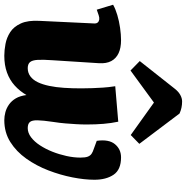

<svg xmlns="http://www.w3.org/2000/svg" viewBox="-7 -846 867 893"><g transform="rotate(90 426.5 -399.5)"><path d="M546 -516Q553 -483 556 -447Q559 -411 559 -369Q559 -344 557.5 -320Q556 -296 554 -270.5Q552 -245 547 -213Q540 -166 539.5 -140.5Q539 -115 547.5 -105Q556 -95 576 -95Q598 -95 618.5 -110.5Q639 -126 656 -152Q673 -178 685.5 -209.5Q698 -241 705.5 -275Q713 -309 713 -340Q713 -363 708.5 -374.5Q704 -386 695 -392Q686 -398 673 -402L635 -416Q627 -472 650.5 -500.5Q674 -529 712 -529Q769 -529 792.5 -494.5Q816 -460 816 -405Q816 -359 805 -303Q794 -247 772.5 -191Q751 -135 718 -88.5Q685 -42 640.5 -14Q596 14 539 14Q521 14 502 9Q483 4 466 -8Q449 -20 437.5 -39.5Q426 -59 422 -89Q404 -58 378 -34.5Q352 -11 317.5 1.5Q283 14 239 14Q214 14 184.5 8.5Q155 3 129.5 -13.5Q104 -30 89 -63Q74 -96 77 -150L89 -402Q90 -414 85 -420Q80 -426 71.5 -427.5Q63 -429 51 -425L25 -416L2 -492Q21 -503 49.5 -511.5Q78 -520 109.5 -524.5Q141 -529 167 -529Q203 -529 227.5 -517.5Q252 -506 264 -483.5Q276 -461 274 -427L260 -208Q257 -166 258.5 -141Q260 -116 269 -105.5Q278 -95 297 -95Q319 -95 335.5 -107.5Q352 -120 362.5 -142Q373 -164 379.5 -195Q386 -226 388.5 -263.5Q391 -301 391 -344Q391 -372 390 -395.5Q389 -419 387.5 -444.5Q386 -470 381 -502ZM649 -614 608 -574 457 -682 308 -573 264 -616 392 -778Q406 -796 421.5 -804.5Q437 -813 452 -813Q467 -813 481 -810Q495 -807 508 -801Z"/></g></svg>

Font: Literata ExtraBold
Style: Italic
Weight: 800
Italic angle: -2°
Designer: Latin by Veronika Burian and Jose Scaglione. Greek by Irene Vlachou. Cyrillic by Vera Evstafieva
Foundry: TypeTogether
Version: Version 3.002